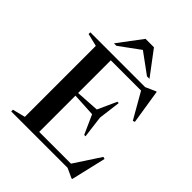

<svg xmlns="http://www.w3.org/2000/svg" viewBox="-268 -1066 1227 1227"><g transform="rotate(45 345.0 -452.5)"><path d="M32 0V-15.5L118 -37V-678.5L32 -699.5V-715H527L595.5 -745.5H601L638 -511.5L624 -507L524.5 -681H251V-385.5L410 -395.5L468 -523.5H480L461 -373L480 -223.5H468L410 -353L251 -361.5V-34H538L654 -211L668.5 -207L613 30H606.5L541.5 0ZM487 -772 349 -873 211 -772H188.5L311 -935H387L509.5 -772Z"/></g></svg>

Font: Newsreader Display Medium
Style: Regular
Weight: 500
Designer: Hugues Gentile
Foundry: Production Type
Version: Version 1.001